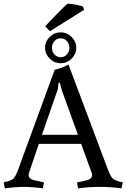

<svg xmlns="http://www.w3.org/2000/svg" viewBox="-24 -1029 696 1057"><path d="M134 -65Q134 -45 159 -38L218 -25L212 8Q157 0 108 0Q59 0 3 8L-4 -25Q38 -34 50 -45.5Q62 -57 78 -101L277 -645Q321 -655 353 -674L568 -101Q584 -58 597 -46Q610 -34 652 -25L645 8Q589 0 525.5 0Q462 0 406 8L400 -25Q435 -31 459 -38.5Q483 -46 483 -65Q483 -72 480 -79L423 -237H190L136 -79Q134 -74 134 -65ZM294 -537 207 -287H405L317 -530L306 -572L299 -575ZM276 -803Q262 -788 262 -766Q262 -744 276 -729Q290 -714 310 -714Q330 -714 344 -729Q358 -744 358 -766Q358 -788 344 -803Q330 -818 310 -818Q290 -818 276 -803ZM249.5 -706.5Q224 -732 224 -766Q224 -800 249.5 -825.5Q275 -851 310 -851Q345 -851 370.5 -825.5Q396 -800 396 -766Q396 -732 370.5 -706.5Q345 -681 310 -681Q275 -681 249.5 -706.5ZM433 -993 439 -975 251 -857 225 -884Q236 -897 287 -949.5Q338 -1002 349 -1009Q362 -1009 391.5 -1003.5Q421 -998 433 -993Z"/></svg>

Font: Buenard
Style: Regular
Weight: 400
Designer: Gustavo Ibarra
Foundry: FontFuror
Version: Version 1.001 2011